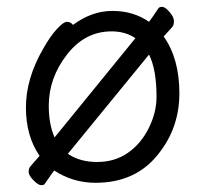

<svg xmlns="http://www.w3.org/2000/svg" viewBox="-20 -518 602 563"><path d="M112 20Q110 25 101 25Q92 25 78 10.5Q64 -4 64 -14Q64 -24 69 -30Q74 -36 81.5 -44.5Q89 -53 96 -61Q56 -119 56 -203Q56 -287 106 -374Q126 -410 146 -432Q166 -454 176.5 -454Q187 -454 194 -445Q249 -486 310 -486Q371 -486 417 -454Q429 -470 444 -493Q447 -498 455.5 -498Q464 -498 477 -483Q490 -468 490 -456.5Q490 -445 486 -440Q482 -435 475 -427.5Q468 -420 460 -411Q506 -346 506 -244.5Q506 -143 444 -66Q378 18 260 18Q194 18 139 -18Q131 -8 124.5 2Q118 12 112 20ZM179 -67Q214 -43 265 -43Q316 -43 354.5 -69.5Q393 -96 416 -142Q439 -188 439 -234Q439 -314 417 -358ZM140 -115 377 -406Q348 -426 307 -426Q229 -426 176 -357.5Q123 -289 123 -208Q123 -154 140 -115Z"/></svg>

Font: LXGW WenKai TC
Style: Regular
Weight: 400
Designer: LXGW / Fontworks Inc.
Foundry: LXGW / Fontworks Inc.
Version: Version 1.330